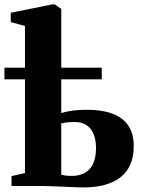

<svg xmlns="http://www.w3.org/2000/svg" viewBox="-40 -838 639 865"><path d="M334.5 6.5Q324 6.5 300.2 5.5Q276.5 4.5 248 3.2Q219.5 2 194 1Q168.5 0 154.5 0H12V-44.5L72.5 -58.5V-721L8.5 -738.5V-780.5L197 -818.5H206L236 -798V-328.5Q249.5 -333 266.5 -336.2Q283.5 -339.5 305 -341.5Q326.5 -343.5 352 -343.5Q420 -343.5 467 -325.8Q514 -308 538.2 -271.8Q562.5 -235.5 562.5 -180Q562.5 -87 503.8 -40.2Q445 6.5 334.5 6.5ZM283.5 -45.5Q318.5 -45.5 342.8 -59.5Q367 -73.5 379.8 -101.2Q392.5 -129 392.5 -170Q392.5 -208 381.5 -234.5Q370.5 -261 349 -274.8Q327.5 -288.5 295 -288.5Q283.5 -288.5 271.8 -287.5Q260 -286.5 250.8 -285Q241.5 -283.5 236 -282V-51Q244.5 -48.5 256 -47Q267.5 -45.5 283.5 -45.5ZM-20 -480.5V-533H418.5V-480.5Z"/></svg>

Font: Merriweather 72pt Black
Style: Regular
Weight: 900
Version: Version 2.100